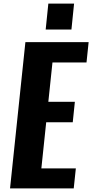

<svg xmlns="http://www.w3.org/2000/svg" viewBox="-20 -1043 511 1063"><path d="M232.9 -879.4 247.6 -1022.9H390.1L375.5 -879.4ZM35.6 0 120.6 -809.6H470.7L459 -697.3H270.5L247.6 -479.5H394.5L382.8 -366.2H235.8L209 -110.8H399.9L388.2 0Z"/></svg>

Font: Oswald
Style: Demi-Bold
Weight: 600
Designer: Vernon Adams
Foundry: Vernon Adams
Version: 3.0; ttfautohint (v0.94.23-7a4d-dirty) -l 8 -r 50 -G 200 -x 